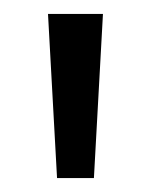

<svg xmlns="http://www.w3.org/2000/svg" viewBox="-20 -850 218 276"><path d="M115 -594H62L49 -830H128Z"/></svg>

Font: Yaldevi
Style: Regular
Weight: 400
Designer: Sol Matas, Rajitha Manaperi, Kosala Senevirathne
Foundry: Mooniak
Version: Version 1.100